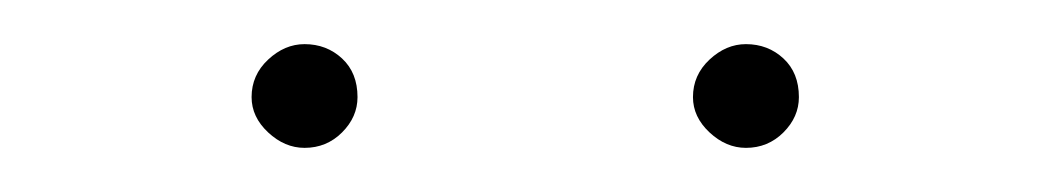

<svg xmlns="http://www.w3.org/2000/svg" viewBox="-20 -724 476 87"><path d="M294 -680Q294 -671 301.5 -664Q309 -657 318 -657Q328 -657 335 -664Q342 -671 342 -680Q342 -691 335 -697.5Q328 -704 318 -704Q309 -704 301.5 -697Q294 -690 294 -680ZM94 -680Q94 -671 101.5 -664Q109 -657 118 -657Q128 -657 135 -664Q142 -671 142 -680Q142 -691 135 -697.5Q128 -704 118 -704Q109 -704 101.5 -697Q94 -690 94 -680Z"/></svg>

Font: Jost ExtraLight
Style: Regular
Weight: 250
Version: Version 3.710